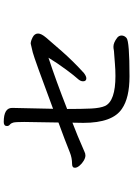

<svg xmlns="http://www.w3.org/2000/svg" viewBox="139 -880 721 1040"><g transform="rotate(-90 500.0 -359.5)"><path d="M606.9 -19Q490.2 -19 431.2 -60.1Q355 -110.8 355 -269L356 -328.1Q290 -303.2 199.2 -263.2Q189 -257.8 178.2 -257.8Q166 -257.8 150.4 -266.8Q134.8 -275.9 123.3 -289.6Q111.8 -303.2 111.8 -314.9Q111.8 -330.1 132.8 -330.1Q165 -330.1 194.6 -342Q224.1 -354 269 -371.1Q314 -388.2 356.9 -403.8Q359.9 -541 359.9 -589.1Q359.9 -637.2 356.4 -649.2Q353 -661.1 345.5 -667Q337.9 -672.9 337.9 -683.1Q337.9 -700.2 359.9 -700.2Q436 -700.2 436 -654.8L431.2 -433.1Q702.1 -534.2 736.6 -543Q771 -551.8 784.2 -554.2Q797.9 -554.2 818.4 -543.7Q838.9 -533.2 838.9 -514.2Q838.9 -497.1 816.9 -470.9Q794.9 -444.8 742.4 -385Q689.9 -325.2 625 -266.1Q607.9 -252.9 596.2 -252.9Q580.1 -252.9 580.1 -271Q580.1 -285.2 594.5 -300.5Q608.9 -315.9 643.6 -362.5Q678.2 -409.2 708 -458Q585.9 -418 430.2 -356.9Q430.2 -276.9 432.6 -226.8Q435.1 -176.8 446.8 -150.9Q474.1 -95.2 608.9 -95.2Q643.1 -95.2 676.5 -98.1Q710 -101.1 728.5 -102.1Q747.1 -103 752.4 -104.5Q757.8 -106 768.1 -106Q789.1 -106 815.9 -85.9Q828.1 -76.2 828.1 -62Q828.1 -46.9 814.9 -35.2Q796.9 -19 606.9 -19Z"/></g></svg>

Font: LXGW WenKai Screen
Style: Regular
Weight: 400
Designer: LXGW / Fontworks Inc.
Foundry: LXGW / Fontworks Inc.
Version: Version 1.510;January 18,2025